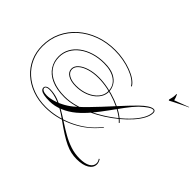

<svg xmlns="http://www.w3.org/2000/svg" viewBox="-295 -1449 2181 2181"><g transform="rotate(45 795.5 -358.5)"><path d="M1106 -169H1116L1073 -121Q1019 -61 951 -12.5Q883 36 805 70.5Q727 105 644.5 123.5Q562 142 479 142Q365 142 270 107Q175 72 104.5 8.5Q34 -55 -4.5 -141.5Q-43 -228 -43 -331Q-43 -449 4 -550Q51 -651 136 -726Q221 -801 335 -843Q449 -885 582 -885Q652 -885 719.5 -872.5Q787 -860 845 -838Q903 -816 945.5 -786.5Q988 -757 1007 -723L998 -718Q980 -751 938.5 -779.5Q897 -808 840 -829.5Q783 -851 717 -863Q651 -875 582 -875Q451 -875 339 -834Q227 -793 143.5 -719Q60 -645 13.5 -546Q-33 -447 -33 -331Q-33 -231 5 -146Q43 -61 112 1Q181 63 274.5 97.5Q368 132 479 132Q560 132 642 114Q724 96 801 62.5Q878 29 945.5 -18Q1013 -65 1065 -123ZM396 33Q441 33 498 16Q555 -1 615.5 -35Q676 -69 729 -119Q772 -156 822.5 -207.5Q873 -259 927 -317Q981 -375 1033.5 -432.5Q1086 -490 1132.5 -539.5Q1179 -589 1214 -623Q1261 -669 1299.5 -693.5Q1338 -718 1363 -718Q1393 -718 1393 -682Q1393 -638 1365 -585Q1337 -532 1287 -475.5Q1237 -419 1171 -364Q1105 -309 1028 -260Q951 -211 869 -173.5Q787 -136 705.5 -114.5Q624 -93 549 -93Q423 -93 340 -131Q257 -169 216.5 -233.5Q176 -298 176 -376Q176 -444 207.5 -502.5Q239 -561 296.5 -604Q354 -647 431 -671Q508 -695 598 -695Q695 -695 754 -665.5Q813 -636 839.5 -590Q866 -544 866 -494Q866 -448 841.5 -407.5Q817 -367 774 -336.5Q731 -306 674.5 -289Q618 -272 553 -272Q474 -272 426 -301.5Q378 -331 378 -380Q378 -423 416.5 -457.5Q455 -492 521.5 -512.5Q588 -533 670 -533Q742 -533 820 -517.5Q898 -502 972 -474Q1046 -446 1106 -409.5Q1166 -373 1202 -332L1195 -325Q1159 -365 1100 -401Q1041 -437 968.5 -464.5Q896 -492 819 -507.5Q742 -523 670 -523Q591 -523 527 -504Q463 -485 425.5 -452.5Q388 -420 388 -380Q388 -336 433.5 -309Q479 -282 553 -282Q637 -282 706 -310.5Q775 -339 815.5 -387Q856 -435 856 -494Q856 -583 786.5 -634Q717 -685 598 -685Q510 -685 435 -662Q360 -639 304 -597Q248 -555 217 -498.5Q186 -442 186 -376Q186 -291 230 -230Q274 -169 355.5 -136Q437 -103 549 -103Q635 -103 730 -131.5Q825 -160 918.5 -208.5Q1012 -257 1095.5 -317.5Q1179 -378 1244 -443Q1309 -508 1346 -570Q1383 -632 1383 -682Q1383 -708 1363 -708Q1342 -708 1307 -684.5Q1272 -661 1223 -615Q1172 -562 1120 -491.5Q1068 -421 1013 -344.5Q958 -268 898 -195.5Q838 -123 771 -66Q704 -10 624 24Q544 58 464 58Q411 58 375.5 51.5Q340 45 322.5 31Q305 17 305 -4Q305 -23 323.5 -34.5Q342 -46 370 -46Q440 -46 504 -22.5Q568 1 630 37.5Q692 74 754 115Q816 156 881 192.5Q946 229 1016.5 252.5Q1087 276 1166 276Q1249 276 1295 249.5Q1341 223 1341 176Q1341 151 1322 123L1331 118Q1353 153 1353 182Q1353 238 1297.5 271.5Q1242 305 1147 305Q1100 305 1056 295.5Q1012 286 962.5 263Q913 240 850 200Q787 160 701 98Q612 33 525 -2Q438 -37 371 -36Q346 -36 330.5 -28Q315 -20 315 -6Q315 11 337 22Q359 33 396 33ZM1633 -1018 1634 -1014Q1619 -1008 1587.5 -992.5Q1556 -977 1520.5 -959.5Q1485 -942 1457 -927.5Q1429 -913 1420 -908Q1411 -908 1411 -919Q1416 -936 1421 -958.5Q1426 -981 1426 -1002Q1426 -1007 1426 -1011.5Q1426 -1016 1425 -1020Q1425 -1022 1429 -1022Q1431 -1022 1434 -1019Q1442 -1002 1448 -986.5Q1454 -971 1458 -952Z"/></g></svg>

Font: Ballet
Style: Regular
Weight: 400
Designer: Maximiliano R. Sproviero
Foundry: Omnibus-Type
Version: Version 1.100